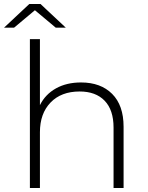

<svg xmlns="http://www.w3.org/2000/svg" viewBox="-43 -937 736 957"><path d="M235 -799 131 -886 27 -799H-23L103 -917H159L285 -799ZM361 -526Q459 -526 516 -469Q573 -412 573 -305V0H523V-301Q523 -389 478.5 -435Q434 -481 354 -481Q262 -481 209 -426Q156 -371 156 -278V0H106V-742H156V-413Q183 -467 236 -496.5Q289 -526 361 -526Z"/></svg>

Font: mBank Light
Style: Regular
Weight: 300
Designer: Julieta Ulanovsky
Foundry: Julieta Ulanovsky
Version: Version 7.200;PS 007.200;hotconv 1.0.88;makeotf.lib2.5.64775